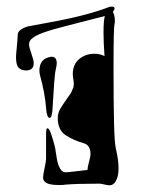

<svg xmlns="http://www.w3.org/2000/svg" viewBox="-20 -566 429 575"><path d="M308 -11Q303 -11 292.5 -13.5Q282 -16 278 -16Q210 -16 175 -13Q170 -12 164.5 -12Q159 -12 154 -12Q109 -12 109 -34Q109 -42 113.5 -62.5Q118 -83 118 -91V-165Q118 -182 122 -182Q127 -182 132.5 -166.5Q138 -151 142.5 -133.5Q147 -116 147 -111Q148 -104 150.5 -89Q153 -74 159.5 -62Q166 -50 176 -50Q182 -50 198.5 -52Q215 -54 242 -57Q242 -65 246.5 -81Q251 -97 251 -105Q251 -131 231 -137Q202 -145 177.5 -160.5Q153 -176 153 -213Q153 -228 161.5 -242Q170 -256 190 -284Q193 -287 200 -305Q202 -316 200 -326Q199 -333 198.5 -337.5Q198 -342 198 -344Q198 -373 217 -389Q236 -405 263 -405Q280 -405 293 -398Q290 -439 290 -468Q290 -505 294 -518L181 -489Q137 -478 110.5 -468.5Q84 -459 74 -449Q67 -442 67 -433Q67 -425 74 -405.5Q81 -386 81 -377Q81 -355 58 -355Q44 -355 36 -363Q28 -371 28 -394Q28 -402 29.5 -416Q31 -430 32 -443.5Q33 -457 33 -461Q33 -478 64 -487L118 -497Q180 -508 226.5 -520Q273 -532 304 -544Q308 -546 311 -546Q314 -546 316 -546Q323 -546 323 -541Q323 -536 318 -531Q324 -518 324 -505Q324 -503 324 -500Q324 -497 323 -495Q320 -482 320 -364Q320 -258 321.5 -197.5Q323 -137 327 -121Q331 -104 333 -89Q335 -74 335 -62Q335 -38 327 -24Q320 -11 308 -11ZM129 -213Q120 -213 118 -242Q115 -285 100 -340Q99 -344 98.5 -347Q98 -350 98 -354Q98 -391 133 -396H136Q146 -396 149 -385Q149 -384 149.5 -382Q150 -380 150 -378Q150 -370 147 -358Q144 -345 142 -314Q140 -283 137 -236Q135 -213 129 -213Z"/></svg>

Font: Moo Lah Lah
Style: Regular
Weight: 400
Designer: Robert E. Leuschke
Foundry: Robert E. Leuschke
Version: Version 1.010; ttfautohint (v1.8.3)